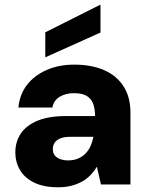

<svg xmlns="http://www.w3.org/2000/svg" viewBox="-20 -782 624 814"><path d="M227 12Q165 12 124.5 -8Q84 -28 64.5 -61.5Q45 -95 45 -136Q45 -181 68 -215.5Q91 -250 138.5 -270Q186 -290 261 -290H383Q383 -323 374 -344.5Q365 -366 345.5 -376.5Q326 -387 294 -387Q259 -387 233.5 -372Q208 -357 202 -326H58Q63 -381 94 -421.5Q125 -462 177 -485Q229 -508 295 -508Q367 -508 420.5 -485Q474 -462 503.5 -416.5Q533 -371 533 -305V0H408L391 -74H390Q378 -54 362 -38Q346 -22 325.5 -11Q305 0 280.5 6Q256 12 227 12ZM269 -102Q293 -102 311.5 -110Q330 -118 343 -131.5Q356 -145 364 -163Q372 -181 376 -202H279Q253 -202 236.5 -195.5Q220 -189 212 -177.5Q204 -166 204 -150Q204 -134 212 -123.5Q220 -113 235 -107.5Q250 -102 269 -102ZM172 -539V-645L405 -762H406V-644Z"/></svg>

Font: DM Sans 28pt Black
Style: Regular
Weight: 900
Version: Version 4.004;gftools[0.9.30]